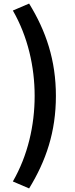

<svg xmlns="http://www.w3.org/2000/svg" viewBox="-20 -853 418 1075"><path d="M143 202C238 47 293 -115 293 -316C293 -515 238 -679 143 -833L52 -794C136 -648 174 -479 174 -316C174 -151 136 17 52 163Z"/></svg>

Font: Noto Sans CJK JP Bold
Style: Regular
Weight: 700
Designer: Ryoko NISHIZUKA (kana & ideographs); Paul D. Hunt (Latin, Greek & Cyrillic); Wenlong ZHANG (bopomofo); Sandoll Communica
Foundry: Adobe Systems Incorporated
Version: Version 1.004;PS 1.004;hotconv 1.0.82;makeotf.lib2.5.63406